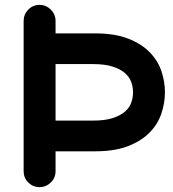

<svg xmlns="http://www.w3.org/2000/svg" viewBox="-20 -743 711 788"><path d="M77 -40V-657Q77 -684 96 -703.5Q115 -723 142 -723Q169 -723 188.5 -703.5Q208 -684 208 -657V-606H370Q451 -606 506 -584.5Q561 -563 594.5 -528.5Q628 -494 642.5 -451Q657 -408 657 -364Q657 -321 642.5 -277.5Q628 -234 594.5 -199.5Q561 -165 506 -143.5Q451 -122 370 -122H208V-40Q208 -13 188.5 6Q169 25 142 25Q115 25 96 6Q77 -13 77 -40ZM361 -248Q411 -248 443 -258.5Q475 -269 493.5 -285.5Q512 -302 519 -322.5Q526 -343 526 -364Q526 -385 519 -405.5Q512 -426 493.5 -442.5Q475 -459 443 -469.5Q411 -480 361 -480H208V-248Z"/></svg>

Font: Varela Round Precious
Style: Bold
Weight: 700
Version: Version 1.000